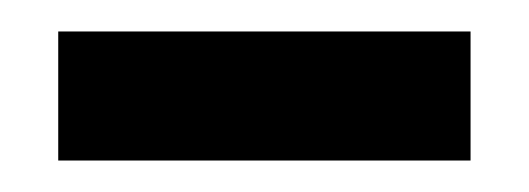

<svg xmlns="http://www.w3.org/2000/svg" viewBox="-20 -327 336 122"><path d="M17 -225V-307H279V-225Z"/></svg>

Font: Bricolage Grotesque 96pt ExtraBold 96pt
Style: Regular
Weight: 400
Version: Version 1.001;gftools[0.9.33.dev8+g029e19f]